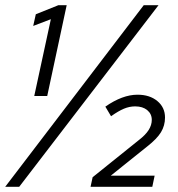

<svg xmlns="http://www.w3.org/2000/svg" viewBox="-29 -720 686 740"><path d="M103 -350 167 -646 99 -620 109 -665 196 -700H228L153 -350ZM-9 0 525 -700H582L45 0ZM320 0 328 -37 506 -180Q532 -200 544 -219Q556 -238 556 -258Q556 -281 538.5 -295.5Q521 -310 492 -310Q470 -310 448.5 -301Q427 -292 399 -272L377 -309Q443 -355 501 -355Q548 -355 577.5 -330.5Q607 -306 607 -267Q607 -236 591.5 -210.5Q576 -185 539 -156L398 -43H567L558 0Z"/></svg>

Font: Red Hat Text
Style: Italic
Weight: 400
Italic angle: -12°
Designer: Pentagram, MCKL
Foundry: Pentagram, MCKL
Version: Version 1.023